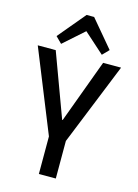

<svg xmlns="http://www.w3.org/2000/svg" viewBox="-137 -1011 777 1084"><g transform="rotate(15 251.5 -468.5)"><path d="M8 -700H113L250 -329H253L390 -700H495L300 -217H203ZM202 -264H301V0H202ZM97 -778 230 -937H274L407 -779L371 -742L228 -870H277L133 -742Z"/></g></svg>

Font: Pathway Extreme SemiCondensed Medium
Style: Regular
Weight: 500
Width: 4
Version: Version 1.001;gftools[0.9.26]